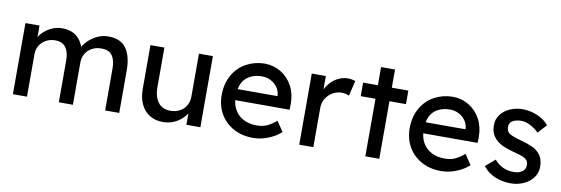

<svg xmlns="http://www.w3.org/2000/svg" viewBox="-51 -1023 4081 1396"><g transform="rotate(10 1989.5 -324.5)"><path d="M506 -399 490 -403 497 -420Q510 -447 538 -473.5Q566 -500 603 -517Q640 -534 680 -534Q775 -534 815 -475Q855 -416 855 -315V0H751V-309Q751 -371 727 -405Q703 -439 646 -439Q608 -439 577.5 -422.5Q547 -406 530 -377Q513 -348 513 -314V0H409V-311Q409 -370 384 -404.5Q359 -439 306 -439Q268 -439 238 -422.5Q208 -406 191 -377.5Q174 -349 174 -316V0H70V-525H174V-413L155 -401Q164 -432 190.5 -463Q217 -494 256 -514Q295 -534 339 -534Q409 -534 450.5 -498.5Q492 -463 506 -399Z M1351 -525H1454V0H1351V-110L1369 -122Q1358 -89 1332 -59Q1306 -29 1266 -9.5Q1226 10 1177 10Q1122 10 1080.5 -15.5Q1039 -41 1016 -88.5Q993 -136 993 -201V-525H1096V-229Q1096 -164 1126.5 -122Q1157 -80 1219 -80Q1255 -80 1285.5 -95.5Q1316 -111 1333.5 -140.5Q1351 -170 1351 -209Z M2048 -69Q2014 -36 1957.5 -13Q1901 10 1843 10Q1762 10 1699 -24.5Q1636 -59 1601 -119.5Q1566 -180 1566 -257Q1566 -342 1602 -405.5Q1638 -469 1699.5 -502.5Q1761 -536 1834 -537Q1900 -537 1954.5 -504.5Q2009 -472 2040.5 -414Q2072 -356 2072 -282L2071 -238H1642L1619 -320H1982L1967 -303V-327Q1964 -360 1944.5 -386.5Q1925 -413 1895.5 -427.5Q1866 -442 1834 -442Q1758 -442 1713 -399.5Q1668 -357 1668 -264Q1668 -210 1691 -169Q1714 -128 1756 -106Q1798 -84 1853 -84Q1901 -84 1934 -100.5Q1967 -117 1998 -144L2049 -69Z M2423 -426Q2390 -426 2359 -409Q2328 -392 2308 -361Q2288 -330 2288 -290V0H2184V-525H2288V-360L2278 -400Q2289 -437 2315 -468.5Q2341 -500 2376.5 -518Q2412 -536 2448 -536Q2465 -536 2480.5 -533Q2496 -530 2505 -526L2478 -414Q2467 -419 2452.5 -422.5Q2438 -426 2423 -426Z M2672 0V-659H2775V0ZM2563 -425V-525H2897V-425Z M3436 -69Q3402 -36 3345.5 -13Q3289 10 3231 10Q3150 10 3087 -24.5Q3024 -59 2989 -119.5Q2954 -180 2954 -257Q2954 -342 2990 -405.5Q3026 -469 3087.5 -502.5Q3149 -536 3222 -537Q3288 -537 3342.5 -504.5Q3397 -472 3428.5 -414Q3460 -356 3460 -282L3459 -238H3030L3007 -320H3370L3355 -303V-327Q3352 -360 3332.5 -386.5Q3313 -413 3283.5 -427.5Q3254 -442 3222 -442Q3146 -442 3101 -399.5Q3056 -357 3056 -264Q3056 -210 3079 -169Q3102 -128 3144 -106Q3186 -84 3241 -84Q3289 -84 3322 -100.5Q3355 -117 3386 -144L3437 -69Z M3746 -451Q3708 -451 3682 -437Q3656 -423 3656 -388Q3657 -355 3683.5 -340Q3710 -325 3767 -310Q3819 -296 3854.5 -279.5Q3890 -263 3913.5 -231Q3937 -199 3937 -146Q3937 -99 3910 -63.5Q3883 -28 3839 -9Q3795 10 3747 10Q3685 10 3631 -12Q3577 -34 3540 -81L3610 -141Q3639 -108 3673.5 -91.5Q3708 -75 3756 -75Q3789 -75 3814.5 -91.5Q3840 -108 3840 -142Q3840 -165 3826.5 -178.5Q3813 -192 3793 -199.5Q3773 -207 3735 -217H3734Q3680 -231 3642 -249Q3604 -267 3578.5 -300Q3553 -333 3553 -385Q3553 -430 3579 -464.5Q3605 -499 3648 -517.5Q3691 -536 3741 -536Q3793 -536 3846.5 -514.5Q3900 -493 3934 -452L3875 -387Q3847 -415 3811.5 -433Q3776 -451 3746 -451Z"/></g></svg>

Font: Lexend
Style: Regular
Weight: 400
Designer: Thomas Jockin
Foundry: Lexend
Version: Version 1.000